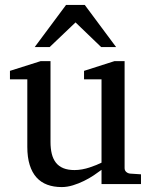

<svg xmlns="http://www.w3.org/2000/svg" viewBox="-20 -740 609 772"><path d="M388.2 0V-57.1Q375.5 -47.4 357.2 -35.2Q338.9 -22.9 317.6 -12.5Q296.4 -2 273.2 5.1Q250 12.2 228 12.2Q195.8 12.2 170.2 2.7Q144.5 -6.8 126.7 -26.6Q108.9 -46.4 99.4 -76.9Q89.8 -107.4 89.8 -149.9V-420.9H20V-455.1L143.1 -494.1H183.1V-168.9Q183.1 -142.6 188.2 -121.6Q193.4 -100.6 204.8 -85.9Q216.3 -71.3 234.9 -63.7Q253.4 -56.2 279.8 -56.2Q294.9 -56.2 310.5 -59.1Q326.2 -62 340.3 -66.7Q354.5 -71.3 366.9 -76.4Q379.4 -81.5 388.2 -85.9V-420.9H317.9V-455.1L439.9 -494.1H481V-64Q481 -54.7 487.5 -48.8Q494.1 -43 502.9 -42L546.9 -39.1V0ZM386.7 -550.8 283.7 -649.9 179.7 -550.8H119.6L245.6 -720.2H320.8L446.8 -550.8Z"/></svg>

Font: Charis SIL Viet
Style: Regular
Weight: 400
Foundry: SIL International
Version: Version 5.000